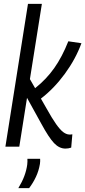

<svg xmlns="http://www.w3.org/2000/svg" viewBox="-20 -760 442 995"><path d="M8 0 125 -740H197L135 -350L162 -303Q220 -349 261 -407Q302 -465 334 -546L402 -536Q372 -454 316 -377.5Q260 -301 192 -249L220 -200Q250 -146 271 -116.5Q292 -87 307.5 -75.5Q323 -64 337 -63Q345 -62 355 -64L349 5Q335 10 319 10Q287 10 260 -18.5Q233 -47 194 -119L120 -253L80 0ZM122 63H188Q189 74 187 89Q181 125 166.5 156Q152 187 131 215H75Q95 182 106 152.5Q117 123 121 94Q123 77 122 63Z"/></svg>

Font: Georama SemiCondensed
Style: Italic
Weight: 400
Width: 4
Italic angle: -9°
Designer: Jean-Baptiste Levee
Foundry: Production Type
Version: Version 1.000